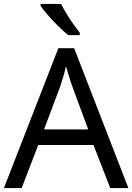

<svg xmlns="http://www.w3.org/2000/svg" viewBox="-20 -964 679 984"><path d="M545 0 459 -221H176L91 0H0L279 -717H360L638 0ZM352 -517Q349 -525 342 -546Q335 -567 328.5 -589.5Q322 -612 318 -624Q311 -593 302 -563.5Q293 -534 287 -517L206 -301H432ZM293 -944Q304 -922 320.5 -894.5Q337 -867 355.5 -841Q374 -815 389 -796V-784H330Q307 -802 278 -830.5Q249 -859 224.5 -887.5Q200 -916 188 -934V-944Z"/></svg>

Font: Noto Sans SignWriting
Style: Regular
Weight: 400
Designer: Monotype Design Team
Foundry: Monotype Imaging Inc.
Version: Version 2.004; ttfautohint (v1.8.4.7-5d5b)